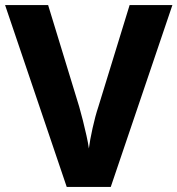

<svg xmlns="http://www.w3.org/2000/svg" viewBox="-20 -734 697 754"><path d="M657 -714 415 0H242L0 -714H169L291 -315Q298 -291 305.5 -261Q313 -231 319.5 -202Q326 -173 329 -151Q333 -183 343.5 -230.5Q354 -278 366 -314L489 -714Z"/></svg>

Font: Noto Sans Georgian Bold
Style: Regular
Weight: 700
Designer: Monotype Design Team, Akaki Razmadze
Foundry: Google LLC
Version: Version 2.005; ttfautohint (v1.8.4.7-5d5b)